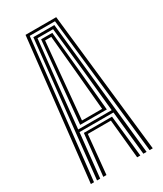

<svg xmlns="http://www.w3.org/2000/svg" viewBox="-200 -875 805 949"><g transform="rotate(-30 202.0 -400.0)"><path d="M25.5 0 114.5 -800H289.5L378.8 0H360.8L274.2 -785.5H130L43.5 0ZM60.8 0 142.2 -770.8H262L343.5 0H325.2L299 -250.5H105.2L78.8 0ZM106 -264.8H297.2L274.5 -493L246.5 -756.2H157.5L129.2 -493ZM126 -279.8 146.2 -493 170.2 -742.5H234L258.2 -493L278.2 -279.8ZM144.5 -294H259.5L241.5 -493L219.8 -727.8H184.5L162.8 -493ZM96.5 0 121.8 -236.2H282.5L307.8 0H289.8L268 -222H136.2L114.5 0Z"/></g></svg>

Font: Big Shoulders Inline Text Medium
Style: Regular
Weight: 500
Designer: Patric King
Foundry: XO Type Co
Version: Version 1.000